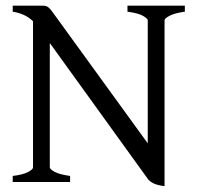

<svg xmlns="http://www.w3.org/2000/svg" viewBox="-20 -635 689 670"><path d="M24.4 0V-21Q60.5 -25.4 77.9 -34.7Q95.2 -43.9 95.2 -50.8V-561Q79.1 -576.2 61.3 -583.7Q43.5 -591.3 24.4 -594.2V-615.2H127.9Q135.3 -615.2 139.9 -614Q144.5 -612.8 149.4 -608.9Q154.3 -605 159.9 -597.4Q165.5 -589.8 174.8 -577.1L495.6 -134.8V-564Q495.6 -569.8 479.7 -579.3Q463.9 -588.9 424.8 -594.2V-615.2H625V-594.2Q589.8 -589.4 572 -580.1Q554.2 -570.8 554.2 -564V14.6Q529.8 11.7 515.9 4.9Q502 -2 496.1 -10.3L153.8 -484.9V-50.8Q153.8 -44.9 170.2 -35.6Q186.5 -26.4 224.6 -21V0Z"/></svg>

Font: Gentium Plus
Style: Regular
Weight: 400
Designer: J. Victor Gaultney, Annie Olsen, Iska Routamaa
Foundry: SIL International
Version: Version 1.510